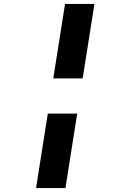

<svg xmlns="http://www.w3.org/2000/svg" viewBox="-20 -850 640 980"><path d="M402 -450H252L312 -830H462ZM314 110H164L224 -270H374Z"/></svg>

Font: JetBrains Mono Extra Bold
Style: Italic
Weight: 800
Italic angle: -9°
Monospace: yes
Designer: Philipp Nurullin, Konstantin Bulenkov
Foundry: JetBrains
Version: 2.002